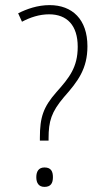

<svg xmlns="http://www.w3.org/2000/svg" viewBox="-20 -815 410 751"><path d="M174 -795C127 -795 85 -780 51 -763L66 -730C98 -747 134 -759 172 -759C242 -759 284 -716 284 -632C284 -552 251 -511 201 -455C149 -396 136 -356 136 -276V-265H170V-274C170 -341 181 -377 230 -435C285 -497 322 -546 322 -634C322 -739 263 -795 174 -795ZM154 -84C179 -84 187 -99 187 -122C187 -144 180 -160 154 -160C131 -160 122 -144 122 -122C122 -100 131 -84 154 -84Z"/></svg>

Font: Noto Sans Kannada UI Condensed ExtraLight
Style: Regular
Weight: 200
Width: 3
Designer: Jelle Bosma - Monotype Design Team
Foundry: Monotype Imaging Inc.
Version: Version 2.005